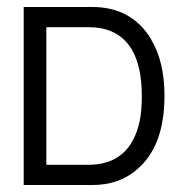

<svg xmlns="http://www.w3.org/2000/svg" viewBox="-20 -547 536 551"><path d="M48 -16V-527H244Q358 -527 414 -434V-433Q452 -370 452 -272Q452 -125 371 -59Q321 -16 244 -16ZM113 -74H233Q354 -74 381 -200Q387 -231 387 -271Q387 -443 270 -466Q252 -469 233 -469H113Z"/></svg>

Font: Ekushey Sumon
Style: Regular
Weight: 400
Designer: Al Mamun Sumon
Foundry: Al Mamun Sumon
Version: Version 1.0